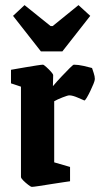

<svg xmlns="http://www.w3.org/2000/svg" viewBox="-20 -720 391 751"><path d="M104 11Q101 11 90.5 3Q80 -5 71 -14Q62 -23 62 -28V-381L23 -394V-447Q23 -447 40 -450Q57 -453 80.5 -457Q104 -461 123.5 -464Q143 -467 148 -467Q151 -467 161 -458Q171 -449 179.5 -439.5Q188 -430 188 -426L187 -383Q203 -402 221 -421Q239 -440 252.5 -453.5Q266 -467 269 -467Q286 -467 308 -462Q330 -457 340 -454Q342 -448 346.5 -434.5Q351 -421 351 -411Q351 -405 345.5 -391.5Q340 -378 333 -363.5Q326 -349 319.5 -338Q313 -327 310 -327Q305 -329 284.5 -338Q264 -347 251 -347Q245 -347 224.5 -339Q204 -331 192 -324V-85L254 -67V-11Q254 -11 233 -8Q212 -5 184 -0.5Q156 4 133 7.5Q110 11 104 11ZM140 -519 31 -658 76 -700 178 -618H186L287 -700L333 -658L224 -519Z"/></svg>

Font: Grenze Gotisch
Style: Bold
Weight: 700
Designer: Renata Polastri
Foundry: Omnibus-Type
Version: Version 1.001